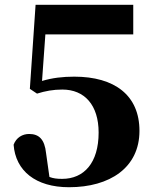

<svg xmlns="http://www.w3.org/2000/svg" viewBox="-20 -767 653 804"><path d="M269 17C440 17 564 -65 564 -219C564 -368 460 -446 291 -446C243 -446 199 -441 156 -428L170 -623H538V-747H129L105 -395L135 -375C170 -386 203 -392 241 -392C334 -392 393 -327 393 -212C393 -85 332 -18 240 -18C218 -18 203 -20 187 -26L173 -125C167 -184 143 -206 102 -206C74 -206 48 -191 37 -161C45 -52 129 17 269 17Z"/></svg>

Font: Noto Serif CJK HK Black
Style: Regular
Weight: 900
Designer: Ryoko NISHIZUKA 西塚涼子 (kana & ideographs); Frank Grießhammer (Latin, Greek & Cyrillic); Wenlong ZHANG 张文龙 (bopomofo); San
Foundry: Adobe
Version: Version 2.001;hotconv 1.1.0;makeotfexe 2.6.0